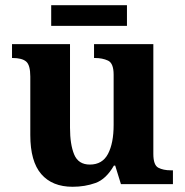

<svg xmlns="http://www.w3.org/2000/svg" viewBox="-20 -705 707 735"><path d="M258 10Q180 10 138 -38.5Q96 -87 96 -188V-412Q96 -456 80 -469.5Q64 -483 28 -483H26V-536H248V-216Q248 -152 264 -113.5Q280 -75 324 -75Q372 -75 393.5 -116Q415 -157 415 -227V-419Q415 -463 393.5 -473Q372 -483 343 -483H340V-536H567V-116Q567 -73 586 -63Q605 -53 634 -53H642V0H443L421 -71H416Q386 -19 345.5 -4.5Q305 10 258 10ZM176 -606V-685H466V-606Z"/></svg>

Font: Noto Naskh Arabic
Style: Bold
Weight: 700
Designer: Monotype Design Team, David Williams, Mohamad Dakak and Nizar Qandah
Foundry: Monotype Imaging Inc.
Version: Version 2.016